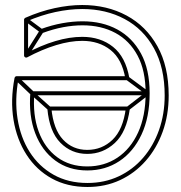

<svg xmlns="http://www.w3.org/2000/svg" viewBox="-20 -722 722 766"><path d="M143 -606 149 -590Q192 -606 232 -613.5Q272 -621 309 -621Q309 -621 309 -621Q309 -621 309 -621Q384 -621 440.5 -590.5Q497 -560 529 -500Q561 -440 561 -350Q561 -350 561 -350Q561 -350 561 -350Q561 -259 531 -193.5Q501 -128 448.5 -93Q396 -58 328 -58Q328 -58 328 -58Q328 -58 328 -58Q258 -58 208 -95Q158 -132 134 -198Q110 -264 117 -349Q117 -352 111.5 -347Q106 -342 109 -342H569V-358H109Q106 -358 103.5 -356Q101 -354 101 -351Q94 -260 120.5 -190.5Q147 -121 200.5 -81.5Q254 -42 328 -42Q328 -42 328 -42Q328 -42 328 -42Q400 -42 456 -79Q512 -116 544.5 -185Q577 -254 577 -350Q577 -350 577 -350Q577 -350 577 -350Q577 -445 542.5 -508.5Q508 -572 448 -604.5Q388 -637 309 -637Q309 -637 309 -637Q309 -637 309 -637Q271 -637 229 -629.5Q187 -622 143 -606ZM77 -504 91 -496 153 -594Q155 -596 154 -599.5Q153 -603 151 -604L89 -650L79 -638L141 -592Q144 -590 142.5 -597.5Q141 -605 139 -602ZM52 -416 40 -404 103 -344Q104 -344 104 -344Q104 -344 104 -344L172 -283L182 -295L114 -356Q114 -356 114.5 -356Q115 -356 115 -356ZM493 -416 483 -404 564 -344Q568 -341 567.5 -350Q567 -359 564 -356L485 -295L495 -283L574 -344Q577 -346 577 -350Q577 -354 574 -356ZM88 -493Q148 -525 204 -542Q260 -559 308 -559Q375 -559 421 -522.5Q467 -486 480 -409L488 -418H46Q43 -418 41 -416Q39 -414 38 -411Q21 -322 34 -243.5Q47 -165 86 -104.5Q125 -44 186.5 -10Q248 24 329 24Q400 24 459 -3.5Q518 -31 561.5 -80.5Q605 -130 629 -196.5Q653 -263 653 -341Q653 -457 608 -537.5Q563 -618 485 -660Q407 -702 308 -702Q256 -702 198 -689.5Q140 -677 81 -651Q79 -650 77.5 -648Q76 -646 76 -644V-500Q76 -496 80 -493.5Q84 -491 88 -493ZM328 -124Q270 -124 231.5 -165Q193 -206 185 -290L177 -281H490L482 -290Q471 -205 429 -164.5Q387 -124 328 -124ZM80 -507 92 -500V-644L87 -637Q145 -662 201 -674Q257 -686 308 -686Q403 -686 477.5 -646Q552 -606 594.5 -529Q637 -452 637 -341Q637 -267 614.5 -203.5Q592 -140 551 -92.5Q510 -45 453.5 -18.5Q397 8 329 8Q252 8 193.5 -25Q135 -58 98.5 -115.5Q62 -173 50 -248.5Q38 -324 54 -409L46 -402H488Q492 -402 494.5 -404.5Q497 -407 496 -411Q481 -495 431 -535Q381 -575 308 -575Q207 -575 80 -507ZM328 -108Q391 -108 438 -151.5Q485 -195 498 -288Q499 -292 496.5 -294.5Q494 -297 490 -297H177Q173 -297 171 -294.5Q169 -292 169 -288Q177 -197 221 -152.5Q265 -108 328 -108Z"/></svg>

Font: Tilt Prism
Style: Regular
Weight: 400
Version: Version 1.000